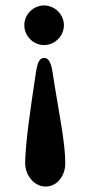

<svg xmlns="http://www.w3.org/2000/svg" viewBox="-20 -514 330 703"><path d="M141 -494C102 -494 69 -461 69 -422C69 -382 102 -349 141 -349C181 -349 214 -382 214 -422C214 -461 181 -494 141 -494ZM143 -302C126 -302 118 -289 112 -252C90 -105 74 2 72 82C72 127 104 169 147 169C190 169 219 129 219 84C219 3 194 -107 172 -252C168 -281 158 -302 143 -302Z"/></svg>

Font: EB Garamond
Style: Bold
Weight: 700
Designer: Georg Duffner and Octavio Pardo
Foundry: Georg Duffner
Version: Version 1.000;PS 001.000;hotconv 1.0.88;makeotf.lib2.5.64775